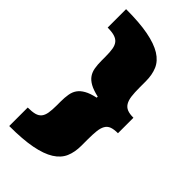

<svg xmlns="http://www.w3.org/2000/svg" viewBox="-270 -810 1029 1029"><g transform="rotate(45 244.5 -296.0)"><path d="M29.8 -738.8Q131.8 -738.8 199 -725.8Q266.1 -712.9 306.2 -688Q346.2 -663.1 362.1 -626Q377.9 -588.9 377.9 -540V-493.2Q377.9 -454.1 381.3 -428Q384.8 -401.9 394.8 -385.5Q404.8 -369.1 422.4 -362.1Q439.9 -355 469.2 -355V-237.8Q439 -237.8 420.9 -231Q402.8 -224.1 393.3 -207.5Q383.8 -190.9 380.9 -164.6Q377.9 -138.2 377.9 -99.1V-51.8Q377.9 -2.9 362.1 33.9Q346.2 70.8 306.2 95.9Q266.1 121.1 199 134Q131.8 147 29.8 147V6.8Q62 6.8 82 1.5Q102.1 -3.9 113 -17.3Q124 -30.8 127.9 -54Q131.8 -77.1 131.8 -111.8V-140.1Q131.8 -170.9 136 -195.6Q140.1 -220.2 152.6 -238Q165 -255.9 189 -269.5Q212.9 -283.2 253.9 -292V-299.8Q212.9 -309.1 189 -322.5Q165 -335.9 152.6 -354Q140.1 -372.1 136 -396Q131.8 -419.9 131.8 -452.1V-480Q131.8 -515.1 127.9 -537.6Q124 -560.1 113 -573.5Q102.1 -586.9 82 -593Q62 -599.1 29.8 -599.1Z"/></g></svg>

Font: Ultra
Style: Regular
Weight: 400
Designer: Astigmatic (AOETI)
Foundry: Astigmatic (AOETI)
Version: Version 1.001